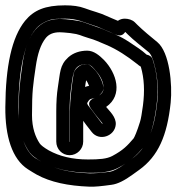

<svg xmlns="http://www.w3.org/2000/svg" viewBox="-20 -707 662 720"><path d="M447 -584C448 -586 450 -587 450 -587C451 -587 451 -586 451 -586L459 -578C480 -557 515 -530 538 -511C543 -507 551 -494 557 -472C572 -418 574 -372 570 -328C558 -211 529 -151 473 -110L448 -92C422 -73 402 -64 392 -63C357 -58 331 -57 317 -57C220 -60 165 -81 111 -115C87 -131 67 -165 55 -226C51 -245 49 -271 49 -305C50 -455 75 -552 113 -597C125 -612 143 -625 173 -634C182 -636 199 -637 224 -637C271 -637 294 -623 327 -613C354 -605 366 -597 390 -588C408 -581 431 -563 447 -584ZM422 -629C409 -635 392 -641 380 -647C355 -659 327 -665 298 -676C277 -684 252 -687 224 -687C149 -687 107 -669 74 -629C24 -567 1 -459 0 -305C-1 -197 25 -110 85 -72C97 -64 108 -58 118 -52C169 -24 235 -10 315 -7C335 -6 362 -9 398 -14C422 -17 448 -31 477 -52L502 -70C573 -121 607 -198 620 -322C627 -390 616 -511 570 -549C549 -566 514 -595 495 -614L486 -623C476 -633 461 -637 448 -637C439 -637 431 -635 422 -629ZM530 -502C521 -510 510 -519 501 -525C482 -537 477 -542 451 -558C425 -574 386 -589 360 -600C345 -606 310 -617 295 -623C278 -630 227 -636 204 -636C109 -636 76 -551 64 -465C54 -394 50 -367 50 -274C50 -221 65 -175 87 -141C98 -124 116 -112 138 -99C187 -72 245 -61 309 -59C355 -58 393 -61 424 -78C467 -101 492 -124 519 -156C543 -184 558 -246 566 -304C575 -369 571 -429 552 -485C549 -495 538 -501 530 -502ZM508 -457C521 -413 523 -365 516 -311C512 -283 509 -262 505 -250C494 -214 484 -192 481 -188C457 -160 442 -144 401 -122C380 -111 352 -109 310 -109C251 -109 203 -121 163 -143C144 -154 133 -163 129 -169C113 -193 100 -227 100 -275C100 -367 104 -388 114 -457C121 -505 132 -540 152 -565C163 -578 179 -586 204 -586C211 -586 224 -585 243 -583C282 -578 279 -574 310 -565C341 -556 346 -552 378 -539C419 -522 460 -494 489 -471L497 -465C498 -464 501 -461 508 -457ZM242 -175H241V-176V-289C241 -323 243 -351 246 -372C254 -425 251 -466 306 -467C313 -466 321 -463 333 -449C353 -427 365 -408 368 -384C370 -366 365 -356 344 -344L331 -338C328 -337 302 -326 321 -300C334 -282 343 -270 364 -245V-243H363L343 -269C334 -282 320 -300 311 -311C305 -320 307 -321 309 -324C314 -333 318 -335 321 -336C334 -339 346 -342 356 -353C363 -360 370 -370 368 -381C362 -412 345 -439 320 -460C308 -470 302 -466 299 -466C287 -466 278 -460 272 -455C265 -449 258 -441 256 -430C250 -397 242 -326 242 -289V-176ZM241 -125C269 -125 292 -148 292 -176V-254C296 -249 299 -244 303 -239L324 -212C352 -176 410 -196 414 -239C417 -268 389 -292 378 -306C443 -351 417 -433 370 -482C353 -499 332 -517 307 -517C280 -517 255 -509 236 -492C203 -462 206 -434 197 -380C193 -355 191 -325 191 -289V-176C191 -148 213 -125 241 -125ZM299 -381C300 -393 302 -398 303 -406C308 -400 311 -392 314 -385C309 -384 304 -383 299 -381Z"/></svg>

Font: AppleStorm
Style: CBo
Weight: 400
Foundry: Cannot Into Space Fonts
Version: Version 1.01